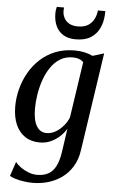

<svg xmlns="http://www.w3.org/2000/svg" viewBox="-66 -833 672 1126"><g transform="rotate(5 270.0 -270.0)"><path d="M436 34Q428 91.5 402.2 132.5Q376.5 173.5 339.5 199.5Q302.5 225.5 259 237.8Q215.5 250 171 250Q145 250 118.8 246.2Q92.5 242.5 70.2 236Q48 229.5 34.5 221L63 136Q73.5 151 94.2 166Q115 181 140.5 191Q166 201 191.5 201Q229.5 201 256.5 186.8Q283.5 172.5 300.5 140.8Q317.5 109 325.5 56.5L346 -84.5Q332 -60 309 -38.5Q286 -17 256.2 -3.2Q226.5 10.5 190.5 10.5Q139.5 10.5 103.5 -13.8Q67.5 -38 48.5 -82.5Q29.5 -127 29.5 -188.5Q29.5 -239.5 42.8 -290.8Q56 -342 82 -387.8Q108 -433.5 146.5 -469Q185 -504.5 235.5 -524.8Q286 -545 348 -545Q380 -545 407.8 -538.8Q435.5 -532.5 455.5 -522.5L522 -543ZM404 -480.5Q394 -491.5 378 -497.5Q362 -503.5 341 -503.5Q299 -503.5 267 -483.8Q235 -464 212 -430.2Q189 -396.5 174.5 -354.8Q160 -313 153 -269.2Q146 -225.5 146 -185.5Q146 -150.5 151.5 -124.8Q157 -99 167.5 -81.8Q178 -64.5 192.8 -56.2Q207.5 -48 226 -48Q253 -48 278.5 -62.5Q304 -77 324.2 -100.8Q344.5 -124.5 355 -151.5ZM348 -610.5Q303 -610.5 273.8 -629Q244.5 -647.5 230.5 -679.2Q216.5 -711 216.5 -750Q216.5 -764.5 218.2 -774.2Q220 -784 221.5 -790.5H264.5Q264 -787 263.5 -782.2Q263 -777.5 263 -769.5Q263 -750 272.2 -730.8Q281.5 -711.5 301.8 -699.2Q322 -687 354.5 -687Q393 -687 416.2 -702.8Q439.5 -718.5 450.5 -742.5Q461.5 -766.5 463.5 -790.5H507Q507 -786.5 507 -781Q507 -775.5 506.5 -767.5Q504 -724.5 487 -688.8Q470 -653 436.2 -631.8Q402.5 -610.5 348 -610.5Z"/></g></svg>

Font: Merriweather 72pt Medium
Style: Italic
Weight: 500
Italic angle: -7.8°
Version: Version 2.101